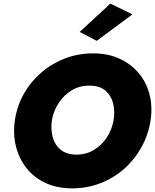

<svg xmlns="http://www.w3.org/2000/svg" viewBox="-20 -1012 854 1058"><path d="M710 -933 588 -992 419 -836 513 -787ZM62 -350Q51 -273 68 -205Q85 -137 126.5 -85Q168 -33 231.5 -3.5Q295 26 377 26Q460 26 533.5 -2.5Q607 -31 665 -82.5Q723 -134 760.5 -202.5Q798 -271 810 -350Q821 -427 803.5 -493.5Q786 -560 743 -610.5Q700 -661 636.5 -689.5Q573 -718 493 -718Q412 -718 339.5 -690.5Q267 -663 208.5 -613Q150 -563 112 -496Q74 -429 62 -350ZM266 -350Q275 -402 304 -445.5Q333 -489 376.5 -515Q420 -541 474 -540Q529 -540 561 -512.5Q593 -485 603.5 -442Q614 -399 606 -350Q597 -298 568.5 -254.5Q540 -211 496 -185Q452 -159 398 -160Q345 -161 313 -188Q281 -215 270 -258Q259 -301 266 -350Z"/></svg>

Font: Jost* 800 Heavy Italic
Style: Italic
Weight: 800
Italic angle: -10°
Version: Version 3.200; ttfautohint (v0.97) -l 8 -r 50 -G 200 -x 14 -